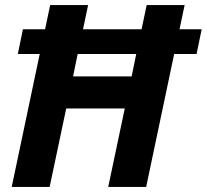

<svg xmlns="http://www.w3.org/2000/svg" viewBox="-20 -734 812 754"><path d="M175 0 240 -308H470L405 0H554L664 -522H752L772 -619H685L705 -714H556L536 -619H306L326 -714H177L157 -619H70L50 -522H136L26 0ZM267 -434 285 -522H515L497 -434Z"/></svg>

Font: BC Sans
Style: Bold Italic
Weight: 700
Italic angle: -12°
Designer: Monotype Design Team
Province of B.C.
Foundry: Monotype Imaging Inc.
Version: Version 2.000;GOOG;noto-source:20170915:90ef993387c0